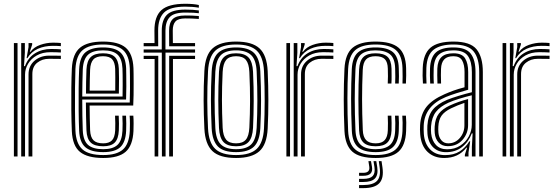

<svg xmlns="http://www.w3.org/2000/svg" viewBox="-20 -828 2948 1016"><path d="M120.8 -520.5 131 -579V-600H150.2V-591.8L137.8 -554H141.2Q159.8 -579 193.1 -590.6Q226.5 -602.2 260 -602.2Q268.5 -602.2 280.5 -601.9Q292.5 -601.5 302 -600.5V-583.8Q294.2 -584.8 282.8 -585.1Q271.2 -585.5 260.2 -585.5Q215.5 -585.5 180.4 -569.8Q145.2 -554 125 -520.5ZM92.2 0V-600H111.5V-549L107 -478.2H112.2Q129 -523.5 165.6 -546.1Q202.2 -568.8 251.2 -568.8Q264 -568.8 279.5 -568.2Q295 -567.8 302 -567V-550.2Q292.8 -551 276.1 -551.4Q259.5 -551.8 246.8 -551.8Q205 -551.8 174.9 -534.8Q144.8 -517.8 128.6 -490.6Q112.5 -463.5 112.5 -433V0ZM53.5 0V-600H72.8V0ZM131 0V-434.5Q131 -479.2 162.5 -506.4Q194 -533.5 239.2 -533.5Q254.8 -533.5 271.8 -533.4Q288.8 -533.2 302 -533V-516.2Q289 -516.5 271.6 -516.6Q254.2 -516.8 239.2 -516.8Q203 -516.8 177.1 -496.2Q151.2 -475.8 151.2 -436V0Z M526.2 8Q443.2 8 403.5 -24Q363.8 -56 360.2 -133.5Q358 -185.2 357.4 -245.4Q356.8 -305.5 357.5 -363.1Q358.2 -420.8 360.2 -465.2Q364.2 -543.5 403.8 -575.8Q443.2 -608 525 -608Q607 -608 644.9 -575.9Q682.8 -543.8 686.2 -467.8Q686.5 -460.2 686.9 -438.1Q687.2 -416 687.2 -386.2Q687.2 -356.5 686.9 -325.6Q686.5 -294.8 685 -269.5H454.2Q454.5 -233 455.1 -201.9Q455.8 -170.8 456.8 -139.5Q458.5 -102 474.6 -85.8Q490.8 -69.5 526.2 -69.5Q556.5 -69.5 572 -84.8Q587.5 -100 589.5 -138.2Q590.2 -154.8 590.1 -176.2Q590 -197.8 588.8 -215.8H608.2Q609.5 -195.8 609.5 -173.9Q609.5 -152 608.8 -137.5Q606.5 -92.8 587.1 -73.4Q567.8 -54 526.2 -54Q480.5 -54 460 -73.8Q439.5 -93.5 437.5 -138.5Q436 -174.2 435.4 -212Q434.8 -249.8 434.5 -285.5H666.5Q667.8 -319.5 667.9 -357.9Q668 -396.2 667.6 -426.6Q667.2 -457 666.8 -467Q663.8 -534.2 630.9 -563.4Q598 -592.5 525 -592.5Q453 -592.5 418 -563.4Q383 -534.2 379.2 -463.2Q377.8 -423.8 377 -366Q376.2 -308.2 376.8 -247.1Q377.2 -186 379.2 -136Q382.5 -67.8 416.2 -37.6Q450 -7.5 526.2 -7.5Q597.5 -7.5 630.5 -36.9Q663.5 -66.2 666.8 -135Q667.5 -150.8 667.5 -174.1Q667.5 -197.5 666 -215.8H685.5Q687 -197.5 687 -174Q687 -150.5 686.2 -134.2Q682.5 -58 645.2 -25Q608 8 526.2 8ZM526.2 -23Q462 -23 431.8 -48.9Q401.5 -74.8 398.8 -136.2Q396.8 -181.2 396.2 -240.8Q395.8 -300.2 396.2 -359.2Q396.8 -418.2 398.8 -461.8Q401.8 -526 432.6 -551.5Q463.5 -577 525 -577Q587.5 -577 616.1 -551.5Q644.8 -526 647.5 -466.5Q647.8 -457.5 648.1 -431.2Q648.5 -405 648.5 -370.2Q648.5 -335.5 647.2 -301.2H415.2Q415.2 -257.8 415.9 -214.8Q416.5 -171.8 418 -138Q420.5 -83.8 446.1 -61.1Q471.8 -38.5 526.2 -38.5Q576.2 -38.5 600.9 -60.5Q625.5 -82.5 628 -136.2Q628.8 -151.8 628.8 -174.1Q628.8 -196.5 627.5 -215.8H647Q648.2 -196.5 648.2 -174.1Q648.2 -151.8 647.5 -135.8Q644.5 -75.2 616.4 -49.1Q588.2 -23 526.2 -23ZM415.2 -317H628.5Q629.2 -347.2 629.2 -377.6Q629.2 -408 628.9 -431.8Q628.5 -455.5 628 -465.8Q625.8 -516.8 601.9 -539.1Q578 -561.5 525 -561.5Q471.2 -561.5 446 -538.4Q420.8 -515.2 418 -460.8Q416.8 -430.5 416.1 -392.4Q415.5 -354.2 415.2 -317ZM435 -332.8Q435 -357.2 435.6 -394.1Q436.2 -431 437.5 -459.8Q439.8 -506.5 460.5 -526.2Q481.2 -546 525 -546Q567.8 -546 587.2 -527.1Q606.8 -508.2 608.8 -465.2Q609.5 -450.2 609.8 -411.5Q610 -372.8 609 -332.8ZM454.5 -348.5H589.8Q590.5 -386.2 590.1 -419.8Q589.8 -453.2 589.5 -463.5Q588 -498 573.6 -514.2Q559.2 -530.5 525 -530.5Q489.8 -530.5 474.1 -513.4Q458.5 -496.2 456.8 -459Q455.8 -430.5 455.2 -403.8Q454.8 -377 454.5 -348.5Z M740.2 -583.2V-600H797.8L797.2 -665.8Q797 -740.8 834.2 -774.4Q871.5 -808 960.5 -808Q1004.8 -808 1032.2 -801.5V-787.2Q1000.8 -792.8 960.5 -792.8Q879.5 -792.8 848 -761.5Q816.5 -730.2 816.8 -665.8L817.2 -583.2ZM836.8 0 836.2 -549.5H740.2V-566.2H836V-665.8Q836 -721.8 863.1 -749.5Q890.2 -777.2 960.5 -777.2Q1003.2 -777.2 1032.2 -772.8V-758Q1009.8 -761.5 960.5 -761.5Q900.2 -761.5 877.9 -737.2Q855.5 -713 855.5 -665.8V-566.2H1012.2V-549.5H855.8L856.2 0ZM875.2 -583.2 874.8 -665.8Q874.5 -706.5 893.2 -726.2Q912 -746 960.5 -746Q978 -746 995.2 -745.5Q1012.5 -745 1032.2 -743.2V-727.8Q1012 -729.5 994.2 -730Q976.5 -730.5 960.5 -730.5Q923.2 -730.5 908.6 -714.6Q894 -698.8 894.2 -665.8L894.8 -600H1012.2V-583.2ZM798.2 0V-515.8H740.2V-532.8H817.5V0ZM875.2 0V-532.8H1012.2V-515.8H895.2V0Z M1229.2 8Q1142 8 1103.8 -28.8Q1065.5 -65.5 1061.5 -147.5Q1057.8 -222.5 1057.5 -296.4Q1057.2 -370.2 1061.5 -452.5Q1065.8 -537.8 1105.9 -572.9Q1146 -608 1229.2 -608Q1314 -608 1353.1 -572.1Q1392.2 -536.2 1396.5 -452.2Q1400 -374.8 1400.1 -298.8Q1400.2 -222.8 1396.5 -147.5Q1392 -62.2 1351.9 -27.1Q1311.8 8 1229.2 8ZM1229.2 -7.5Q1304 -7.5 1338.5 -40.1Q1373 -72.8 1377 -148.8Q1380.5 -220.2 1380.6 -294.4Q1380.8 -368.5 1377 -451.2Q1373.2 -527 1338.9 -559.8Q1304.5 -592.5 1229.2 -592.5Q1154 -592.5 1119.4 -560Q1084.8 -527.5 1080.8 -451.2Q1076.5 -365 1076.9 -293.6Q1077.2 -222.2 1080.8 -148.5Q1084.5 -73.2 1118.8 -40.4Q1153 -7.5 1229.2 -7.5ZM1229.2 -23Q1162.2 -23 1132.9 -53Q1103.5 -83 1100 -150Q1096.5 -226 1096.2 -297.1Q1096 -368.2 1100.2 -450.2Q1103.8 -519.2 1134.2 -548.1Q1164.8 -577 1229.2 -577Q1294 -577 1324.1 -547.9Q1354.2 -518.8 1357.5 -450.5Q1361.2 -370.8 1361.4 -299.1Q1361.5 -227.5 1357.5 -149.8Q1354 -81.8 1324.1 -52.4Q1294.2 -23 1229.2 -23ZM1229.2 -38.5Q1284.5 -38.5 1309.9 -64.6Q1335.2 -90.8 1338.2 -151.5Q1341.8 -223.8 1341.9 -294.4Q1342 -365 1338.2 -449Q1335.5 -511 1309.2 -536.2Q1283 -561.5 1229.2 -561.5Q1172.2 -561.5 1147.4 -534.8Q1122.5 -508 1119.5 -448.8Q1115.8 -372.8 1115.6 -302Q1115.5 -231.2 1119.5 -150.5Q1122.5 -90.2 1148.1 -64.4Q1173.8 -38.5 1229.2 -38.5ZM1229.2 -54Q1183.5 -54 1162.5 -76.6Q1141.5 -99.2 1138.8 -151Q1135.2 -229.5 1135.1 -299.4Q1135 -369.2 1138.8 -448.2Q1141.5 -501.5 1163 -523.8Q1184.5 -546 1229.2 -546Q1274.5 -546 1295.5 -523.4Q1316.5 -500.8 1319 -448.2Q1322.8 -363 1322.5 -292.5Q1322.2 -222 1319 -152Q1316.2 -99.2 1295.2 -76.6Q1274.2 -54 1229.2 -54ZM1229.2 -69.5Q1264.5 -69.5 1280.9 -88.9Q1297.2 -108.2 1299.5 -152.8Q1303 -224.8 1303.2 -292.9Q1303.5 -361 1299.5 -447.2Q1297.5 -491 1281.4 -510.8Q1265.2 -530.5 1229.2 -530.5Q1192.8 -530.5 1176.6 -510.6Q1160.5 -490.8 1158.2 -447.5Q1154.5 -367.5 1154.5 -299.6Q1154.5 -231.8 1158.2 -151.8Q1160.5 -108.5 1176.8 -89Q1193 -69.5 1229.2 -69.5Z M1562.8 -520.5 1573 -579V-600H1592.2V-591.8L1579.8 -554H1583.2Q1601.8 -579 1635.1 -590.6Q1668.5 -602.2 1702 -602.2Q1710.5 -602.2 1722.5 -601.9Q1734.5 -601.5 1744 -600.5V-583.8Q1736.2 -584.8 1724.8 -585.1Q1713.2 -585.5 1702.2 -585.5Q1657.5 -585.5 1622.4 -569.8Q1587.2 -554 1567 -520.5ZM1534.2 0V-600H1553.5V-549L1549 -478.2H1554.2Q1571 -523.5 1607.6 -546.1Q1644.2 -568.8 1693.2 -568.8Q1706 -568.8 1721.5 -568.2Q1737 -567.8 1744 -567V-550.2Q1734.8 -551 1718.1 -551.4Q1701.5 -551.8 1688.8 -551.8Q1647 -551.8 1616.9 -534.8Q1586.8 -517.8 1570.6 -490.6Q1554.5 -463.5 1554.5 -433V0ZM1495.5 0V-600H1514.8V0ZM1573 0V-434.5Q1573 -479.2 1604.5 -506.4Q1636 -533.5 1681.2 -533.5Q1696.8 -533.5 1713.8 -533.4Q1730.8 -533.2 1744 -533V-516.2Q1731 -516.5 1713.6 -516.6Q1696.2 -516.8 1681.2 -516.8Q1645 -516.8 1619.1 -496.2Q1593.2 -475.8 1593.2 -436V0Z M1968 8Q1882.5 8 1844.6 -25.4Q1806.8 -58.8 1802.8 -134.8Q1799 -220 1799 -302.5Q1799 -385 1802.8 -464.2Q1807 -543.5 1846.5 -575.8Q1886 -608 1967 -608Q2049.5 -608 2088.2 -576.2Q2127 -544.5 2129 -467.8Q2129.5 -450.8 2129.4 -428.8Q2129.2 -406.8 2128 -386H2109.8Q2110.8 -402 2110.5 -422.5Q2110.2 -443 2109.8 -467.2Q2107.8 -534.2 2074.5 -563.4Q2041.2 -592.5 1967 -592.5Q1893.2 -592.5 1859.6 -562.5Q1826 -532.5 1822.2 -463.2Q1818.5 -389 1818.4 -307.5Q1818.2 -226 1822.2 -135.2Q1825.5 -66.8 1859.8 -37.1Q1894 -7.5 1968 -7.5Q2041 -7.5 2073.9 -37.4Q2106.8 -67.2 2109.8 -135Q2110.8 -159.2 2110.5 -179.5Q2110.2 -199.8 2108.8 -215.8H2128Q2131.2 -184 2129 -134.2Q2125.8 -58 2088.2 -25Q2050.8 8 1968 8ZM1968 -23Q1904.2 -23 1874.4 -49.5Q1844.5 -76 1841.8 -136.2Q1837.8 -227.2 1837.9 -306.2Q1838 -385.2 1841.5 -461.8Q1844.8 -526 1875.4 -551.5Q1906 -577 1967 -577Q2030 -577 2059.4 -552Q2088.8 -527 2090.2 -466.8Q2091 -444 2091.1 -424.1Q2091.2 -404.2 2090 -386H2071Q2072 -402.2 2071.8 -422.8Q2071.5 -443.2 2071 -466.2Q2069.5 -519.5 2043.9 -540.5Q2018.2 -561.5 1967 -561.5Q1913.2 -561.5 1888.5 -538.2Q1863.8 -515 1861 -460.8Q1857.2 -381.2 1857.2 -303.6Q1857.2 -226 1861 -137.8Q1863.5 -85.5 1888.5 -62Q1913.5 -38.5 1968 -38.5Q2019 -38.5 2043.8 -61Q2068.5 -83.5 2071 -135.8Q2072 -157 2071.9 -176.9Q2071.8 -196.8 2070.2 -215.8H2089.5Q2092.2 -180.5 2090.2 -135.2Q2087.8 -76 2059.2 -49.5Q2030.8 -23 1968 -23ZM1968 -54Q1923 -54 1902.6 -74.5Q1882.2 -95 1880.2 -138.5Q1876.5 -229.5 1876.5 -303.6Q1876.5 -377.8 1880.2 -460.2Q1882.5 -506 1902.8 -526Q1923 -546 1967 -546Q2010 -546 2030.2 -527.8Q2050.5 -509.5 2051.8 -464.8Q2052 -448 2052.2 -426.4Q2052.5 -404.8 2051.2 -386H2031.8Q2033 -405 2032.9 -424.8Q2032.8 -444.5 2032.2 -464.5Q2031.5 -499.5 2016.4 -515Q2001.2 -530.5 1967 -530.5Q1932.8 -530.5 1917 -513.6Q1901.2 -496.8 1899.5 -458Q1896 -379 1896 -304Q1896 -229 1899.8 -139.5Q1901.2 -103.8 1917.4 -86.6Q1933.5 -69.5 1968 -69.5Q2001 -69.5 2016 -86.8Q2031 -104 2032.2 -137.8Q2033.8 -176.8 2031.8 -215.8H2051Q2052 -198.8 2052.2 -178.2Q2052.5 -157.8 2051.8 -137.2Q2050 -94.5 2030.4 -74.2Q2010.8 -54 1968 -54ZM1984.5 24.8H1999L2004 59Q2011.8 115 1987.4 141.2Q1963 167.5 1902.2 167.5H1880V151.2H1902.2Q1954.2 151.2 1975.1 129Q1996 106.8 1989.2 59ZM1929.5 24.8H1943.2L1948.2 53.8Q1956.8 102.2 1902.2 102.2H1880V86.5H1902.2Q1939 86.5 1934 53.8ZM1956.5 24.8H1971.2L1976.2 56.5Q1982.2 96.8 1964.5 115.9Q1946.8 135 1902.2 135H1880V118.5H1902.2Q1938 118.5 1952.1 103.6Q1966.2 88.8 1961.5 56.5Z M2515.8 0V-446.5Q2515.8 -519.8 2486.1 -556.1Q2456.5 -592.5 2379.5 -592.5Q2310.5 -592.5 2274.9 -565.2Q2239.2 -538 2236.2 -468.2Q2235.5 -447.2 2235.6 -427.1Q2235.8 -407 2237 -386H2218Q2216.5 -409 2216.2 -428Q2216 -447 2217 -469Q2220 -543.5 2258.2 -575.8Q2296.5 -608 2379.5 -608Q2468.5 -608 2501.8 -567.2Q2535 -526.5 2535 -446.5V0ZM2477 0V-51.5L2481 -122.2H2476.5Q2459.2 -76.5 2424.4 -49.5Q2389.5 -22.5 2340 -22.8Q2298.5 -22.8 2272.1 -48.5Q2245.8 -74.2 2242 -120Q2240.5 -141 2241.5 -163Q2244.8 -215.8 2269.6 -246.8Q2294.5 -277.8 2346.2 -299.8Q2370 -309.5 2406.9 -320.8Q2443.8 -332 2477 -340V-446.5Q2477 -501 2456.5 -531.2Q2436 -561.5 2379.5 -561.5Q2328 -561.5 2302.5 -539.2Q2277 -517 2275 -465.8Q2274.5 -450.8 2274.4 -429.4Q2274.2 -408 2275.8 -386H2256.5Q2255 -407 2255 -428.6Q2255 -450.2 2255.5 -466Q2258 -524.8 2287 -550.9Q2316 -577 2379.5 -577Q2445.5 -577 2470.9 -544.1Q2496.2 -511.2 2496.2 -446.5V0ZM2330.2 8Q2276.2 8 2242.4 -24.4Q2208.5 -56.8 2203.5 -117.2Q2201.5 -141.5 2203 -166Q2206.8 -224.8 2236.9 -262.8Q2267 -300.8 2332.5 -329.5Q2355.8 -339.8 2379.8 -348.5Q2403.8 -357.2 2438.2 -366.2V-446.5Q2438.2 -485.5 2425.6 -508Q2413 -530.5 2379.5 -530.5Q2346.2 -530.5 2330.6 -513.6Q2315 -496.8 2313.8 -463.8Q2313.2 -452.5 2313.1 -430.6Q2313 -408.8 2314 -386H2294.8Q2293.8 -408.2 2293.8 -429.6Q2293.8 -451 2294.2 -465.2Q2296 -507.2 2316.8 -526.6Q2337.5 -546 2379.5 -546Q2424.8 -546 2441.1 -519.4Q2457.5 -492.8 2457.5 -446.5V-353.2Q2425.8 -344.5 2394.5 -334.5Q2363.2 -324.5 2339.5 -314.8Q2227 -268 2222.2 -164.5Q2221.8 -153.5 2221.8 -141.9Q2221.8 -130.2 2222.8 -118.8Q2226.8 -67.2 2256.2 -37.2Q2285.8 -7.2 2335.2 -7.2Q2380.8 -7.2 2411.9 -26.6Q2443 -46 2463.5 -80H2468L2459.2 -21.5V0H2440L2439.8 -8.8L2451.5 -46.5H2447.8Q2405.8 8 2330.2 8ZM2345.8 -38Q2385.8 -38 2415.1 -57.1Q2444.5 -76.2 2460.5 -105.9Q2476.5 -135.5 2476.5 -167.5V-323.8Q2444.8 -316.2 2410.5 -305.6Q2376.2 -295 2353 -284.5Q2308.8 -264.2 2286.8 -236Q2264.8 -207.8 2261 -160.2Q2259.5 -140.5 2261.5 -121.2Q2265.8 -83.2 2287.2 -60.6Q2308.8 -38 2345.8 -38ZM2349.8 -54.5Q2319.2 -54.5 2301.2 -73.8Q2283.2 -93 2280.5 -123.5Q2279 -141.8 2280.2 -158.8Q2283 -202 2302.4 -226.9Q2321.8 -251.8 2359.8 -269.5Q2406.5 -291 2457 -303.8V-166Q2457 -121.8 2427.6 -88.1Q2398.2 -54.5 2349.8 -54.5ZM2352 -69.5Q2388.5 -69.5 2413 -97.6Q2437.5 -125.8 2437.5 -164.5V-283.5Q2403 -272 2367 -254.8Q2332 -237.8 2316.6 -215.9Q2301.2 -194 2299.5 -158Q2298.5 -141.8 2300 -125Q2302 -102 2315.5 -85.8Q2329 -69.5 2352 -69.5Z M2706.8 -520.5 2717 -579V-600H2736.2V-591.8L2723.8 -554H2727.2Q2745.8 -579 2779.1 -590.6Q2812.5 -602.2 2846 -602.2Q2854.5 -602.2 2866.5 -601.9Q2878.5 -601.5 2888 -600.5V-583.8Q2880.2 -584.8 2868.8 -585.1Q2857.2 -585.5 2846.2 -585.5Q2801.5 -585.5 2766.4 -569.8Q2731.2 -554 2711 -520.5ZM2678.2 0V-600H2697.5V-549L2693 -478.2H2698.2Q2715 -523.5 2751.6 -546.1Q2788.2 -568.8 2837.2 -568.8Q2850 -568.8 2865.5 -568.2Q2881 -567.8 2888 -567V-550.2Q2878.8 -551 2862.1 -551.4Q2845.5 -551.8 2832.8 -551.8Q2791 -551.8 2760.9 -534.8Q2730.8 -517.8 2714.6 -490.6Q2698.5 -463.5 2698.5 -433V0ZM2639.5 0V-600H2658.8V0ZM2717 0V-434.5Q2717 -479.2 2748.5 -506.4Q2780 -533.5 2825.2 -533.5Q2840.8 -533.5 2857.8 -533.4Q2874.8 -533.2 2888 -533V-516.2Q2875 -516.5 2857.6 -516.6Q2840.2 -516.8 2825.2 -516.8Q2789 -516.8 2763.1 -496.2Q2737.2 -475.8 2737.2 -436V0Z"/></svg>

Font: Big Shoulders Inline Text SemiBold
Style: Regular
Weight: 600
Designer: Patric King
Foundry: XO Type Co
Version: Version 1.000